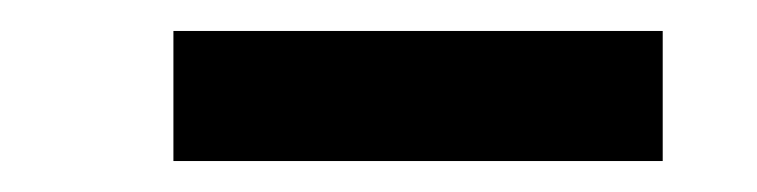

<svg xmlns="http://www.w3.org/2000/svg" viewBox="-20 -743 489 124"><path d="M92 -639V-723H408V-639Z"/></svg>

Font: Lexend Tera Medium
Style: Regular
Weight: 500
Designer: Bonnie Shaver-Troup, Thomas Jockin
Foundry: Lexend
Version: Version 1.007